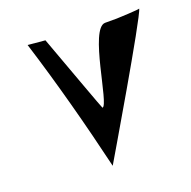

<svg xmlns="http://www.w3.org/2000/svg" viewBox="-133 -873 1018 1022"><g transform="rotate(-20 376.5 -361.5)"><path d="M128.8 -741C206.5 -493.5 275.2 -233.4 334.7 18C334.7 18 748 -680.3 753.1 -720C752.6 -716.4 630.2 -711 623 -711H557C467.9 -711 426.5 -291 389.2 -291C387.5 -291 300.7 -529.8 226.6 -732Z"/></g></svg>

Font: Rocketfuel
Style: Italic
Weight: 400
Designer: Mew Too
Foundry: Cannot Into Space Fonts.
Version: Version 0.27